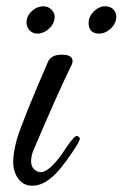

<svg xmlns="http://www.w3.org/2000/svg" viewBox="-20 -580 390 611"><path d="M226 -147Q234 -144 234 -138Q234 -134 223 -115Q190 -64 167 -38Q125 11 83 11Q55 11 38.5 -11Q22 -33 22 -65Q22 -94 34 -138Q54 -202 133 -384Q143 -406 177 -406Q211 -406 211 -385Q211 -382 209 -376Q167 -291 86 -101Q79 -83 79 -67Q79 -41 103 -33Q135 -24 190 -109Q204 -130 213 -139.5Q222 -149 226 -147ZM296 -473Q262 -473 262 -507Q262 -527 278.5 -543.5Q295 -560 315 -560Q333 -560 343 -547.5Q353 -535 349 -517Q345 -499 329 -486Q313 -473 296 -473ZM153 -517Q149 -499 133 -486Q117 -473 99 -473Q82 -473 72 -486Q62 -499 65 -517Q69 -535 84.5 -547.5Q100 -560 118 -560Q135 -560 146 -547Q157 -534 153 -517Z"/></svg>

Font: GFS Solomos
Style: Regular
Weight: 400
Designer: George D. Matthiopoulos
Foundry: George D. Matthiopoulos
Version: Version 1.000